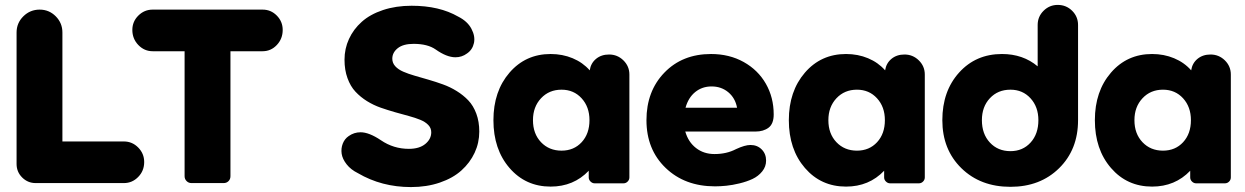

<svg xmlns="http://www.w3.org/2000/svg" viewBox="-20 -739 5025 775"><path d="M46.9 -77.1V-607.9Q46.9 -646 74.2 -673.1Q101.6 -700.2 140.1 -700.2Q178.2 -700.2 205.1 -673.1Q231.9 -646 231.9 -607.9V-168H480Q513.7 -168 537.8 -143.6Q562 -119.1 562 -85Q562 -49.3 537.8 -24.7Q513.7 0 480 0H124Q92.3 0 69.6 -22.5Q46.9 -44.9 46.9 -77.1Z M1040 -532.2H910.2V-27.8Q910.2 -15.6 902.3 -7.8Q894.5 0 882.8 0H752.9Q741.2 0 733.2 -8.1Q725.1 -16.1 725.1 -27.8V-532.2H596.2Q562.5 -532.2 538.3 -557.4Q514.2 -582.5 514.2 -618.2Q514.2 -651.9 538.3 -676Q562.5 -700.2 596.2 -700.2H1040Q1073.7 -700.2 1097.4 -676Q1121.1 -651.9 1121.1 -618.2Q1121.1 -582.5 1097.4 -557.4Q1073.7 -532.2 1040 -532.2Z M1641.6 -715.8Q1753.4 -715.8 1829.6 -671.9Q1866.7 -653.3 1882.8 -623Q1898.9 -592.8 1893.1 -565.4Q1887.2 -538.1 1864.7 -522.9Q1844.2 -507.8 1818.4 -507.8Q1783.2 -507.8 1738.8 -539.1Q1706.5 -562 1649.4 -562Q1607.4 -562 1585.4 -544.4Q1563.5 -526.9 1563.5 -502Q1563.5 -484.9 1575.4 -471.7Q1587.4 -458.5 1607.7 -449.7Q1627.9 -440.9 1654.3 -433.3Q1680.7 -425.8 1710 -417.2Q1739.3 -408.7 1768.3 -398.2Q1797.4 -387.7 1823.7 -371.3Q1850.1 -355 1870.4 -333.7Q1890.6 -312.5 1902.6 -280.3Q1914.6 -248 1914.6 -208Q1914.6 -162.6 1895.8 -122.3Q1877 -82 1842.5 -51Q1808.1 -20 1755.4 -2Q1702.6 16.1 1638.7 16.1Q1520.5 16.1 1424.8 -40Q1396 -54.2 1379.2 -75.7Q1362.3 -97.2 1359.1 -118.4Q1356 -139.6 1363.5 -159.2Q1371.1 -178.7 1387.7 -189.9Q1409.2 -205.1 1435.5 -205.1Q1469.7 -205.1 1517.6 -172.9Q1568.4 -138.2 1630.4 -138.2Q1672.9 -138.2 1696.8 -158Q1720.7 -177.7 1720.7 -205.1Q1720.7 -222.2 1708.7 -234.6Q1696.8 -247.1 1676.5 -255.4Q1656.2 -263.7 1629.9 -270.8Q1603.5 -277.8 1574.5 -286.1Q1545.4 -294.4 1516.6 -304.4Q1487.8 -314.5 1461.4 -330.8Q1435.1 -347.2 1414.8 -368.9Q1394.5 -390.6 1382.6 -423.6Q1370.6 -456.5 1370.6 -498Q1370.6 -542.5 1388.7 -581.8Q1406.7 -621.1 1440.4 -651.1Q1474.1 -681.2 1526.1 -698.5Q1578.1 -715.8 1641.6 -715.8Z M2520.5 -438V-22.9Q2520.5 -13.2 2513.4 -6.1Q2506.3 1 2496.6 1H2380.4Q2371.1 1 2363.8 -6.1Q2356.4 -13.2 2356.4 -22.9V-49.8Q2295.4 14.2 2202.6 14.2Q2101.6 14.2 2036.6 -61Q1971.7 -136.2 1971.7 -253.9Q1971.7 -370.6 2036.6 -445.8Q2101.6 -521 2202.6 -521Q2250.5 -521 2291.5 -503.9Q2332.5 -486.8 2360.4 -455.1Q2364.7 -483.9 2386 -501.5Q2407.2 -519 2438.5 -519Q2472.2 -519 2496.3 -495.4Q2520.5 -471.7 2520.5 -438ZM2359.4 -253.9Q2359.4 -307.6 2327.6 -342.3Q2295.9 -377 2246.6 -377Q2196.3 -377 2163.8 -342.3Q2131.3 -307.6 2131.3 -253.9Q2131.3 -199.2 2163.8 -165Q2196.3 -130.9 2246.6 -130.9Q2296.4 -130.9 2327.9 -165Q2359.4 -199.2 2359.4 -253.9Z M3029.3 -208H2746.1Q2758.3 -165.5 2789.6 -141.4Q2820.8 -117.2 2864.3 -117.2Q2913.1 -117.2 2951.2 -137.2Q2986.8 -153.8 3009.3 -153.8Q3036.6 -153.8 3054.4 -136Q3072.3 -118.2 3072.3 -90.8Q3072.3 -66.4 3056.6 -47.1Q3041 -27.8 3017.8 -16.8Q2994.6 -5.9 2965.3 1.2Q2936 8.3 2911.9 10.7Q2887.7 13.2 2866.2 13.2Q2744.1 13.2 2666.7 -61.3Q2589.4 -135.7 2589.4 -253.9Q2589.4 -371.1 2661.9 -446Q2734.4 -521 2850.1 -521Q2923.8 -521 2981.7 -488.8Q3039.6 -456.5 3071.3 -401.1Q3103 -345.7 3103 -276.9Q3103 -239.3 3082.3 -223.6Q3061.5 -208 3029.3 -208ZM2852.1 -390.1Q2814 -390.1 2786.1 -367.4Q2758.3 -344.7 2747.1 -304.2H2955.1Q2947.8 -343.3 2919.7 -366.7Q2891.6 -390.1 2852.1 -390.1Z M3712.9 -438V-22.9Q3712.9 -13.2 3705.8 -6.1Q3698.7 1 3689 1H3572.8Q3563.5 1 3556.2 -6.1Q3548.8 -13.2 3548.8 -22.9V-49.8Q3487.8 14.2 3395 14.2Q3293.9 14.2 3229 -61Q3164.1 -136.2 3164.1 -253.9Q3164.1 -370.6 3229 -445.8Q3293.9 -521 3395 -521Q3442.9 -521 3483.9 -503.9Q3524.9 -486.8 3552.7 -455.1Q3557.1 -483.9 3578.4 -501.5Q3599.6 -519 3630.9 -519Q3664.6 -519 3688.7 -495.4Q3712.9 -471.7 3712.9 -438ZM3551.8 -253.9Q3551.8 -307.6 3520 -342.3Q3488.3 -377 3439 -377Q3388.7 -377 3356.2 -342.3Q3323.7 -307.6 3323.7 -253.9Q3323.7 -199.2 3356.2 -165Q3388.7 -130.9 3439 -130.9Q3488.8 -130.9 3520.3 -165Q3551.8 -199.2 3551.8 -253.9Z M4058.6 -128.9Q4108.4 -128.9 4139.9 -163.6Q4171.4 -198.2 4171.4 -253.9Q4171.4 -307.6 4139.6 -342.3Q4107.9 -377 4058.6 -377Q4007.8 -377 3975.6 -342.5Q3943.4 -308.1 3943.4 -253.9Q3943.4 -198.2 3975.6 -163.6Q4007.8 -128.9 4058.6 -128.9ZM4331.5 -638.2V-253.9Q4331.5 -135.3 4255.1 -60.1Q4178.7 15.1 4058.6 15.1Q3937.5 15.1 3860.6 -60.1Q3783.7 -135.3 3783.7 -253.9Q3783.7 -371.1 3851.3 -446Q3918.9 -521 4024.4 -521Q4109.4 -521 4168.5 -471.2V-638.2Q4168.5 -671.9 4192.4 -695.6Q4216.3 -719.2 4249.5 -719.2Q4283.7 -719.2 4307.6 -695.6Q4331.5 -671.9 4331.5 -638.2Z M4948.2 -438V-22.9Q4948.2 -13.2 4941.2 -6.1Q4934.1 1 4924.3 1H4808.1Q4798.8 1 4791.5 -6.1Q4784.2 -13.2 4784.2 -22.9V-49.8Q4723.1 14.2 4630.4 14.2Q4529.3 14.2 4464.4 -61Q4399.4 -136.2 4399.4 -253.9Q4399.4 -370.6 4464.4 -445.8Q4529.3 -521 4630.4 -521Q4678.2 -521 4719.2 -503.9Q4760.3 -486.8 4788.1 -455.1Q4792.5 -483.9 4813.7 -501.5Q4835 -519 4866.2 -519Q4899.9 -519 4924.1 -495.4Q4948.2 -471.7 4948.2 -438ZM4787.1 -253.9Q4787.1 -307.6 4755.4 -342.3Q4723.6 -377 4674.3 -377Q4624 -377 4591.6 -342.3Q4559.1 -307.6 4559.1 -253.9Q4559.1 -199.2 4591.6 -165Q4624 -130.9 4674.3 -130.9Q4724.1 -130.9 4755.6 -165Q4787.1 -199.2 4787.1 -253.9Z"/></svg>

Font: LT Saeada
Style: Bold
Weight: 700
Designer: Daniel Lyons
Foundry: LyonsType
Version: Version 1.001